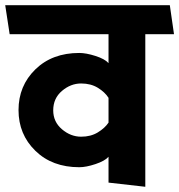

<svg xmlns="http://www.w3.org/2000/svg" viewBox="-31 -700 687 736"><path d="M273 -59Q169 -59 104.5 -122Q40 -185 40 -278Q40 -371 104.5 -434Q169 -497 273 -497Q299 -497 335 -485.5Q371 -474 385 -458V-569H6L-11 -680H620L636 -569H526V16L385 0V-99Q371 -83 335 -71Q299 -59 273 -59ZM173 -277Q173 -233 206.5 -204.5Q240 -176 280 -176Q317 -176 344 -192.5Q371 -209 385 -230V-325Q371 -347 344 -363.5Q317 -380 280 -380Q240 -380 206.5 -351.5Q173 -323 173 -277Z"/></svg>

Font: Palanquin Dark
Style: Regular
Weight: 400
Designer: Pria Ravichandran
Version: Version 1.000